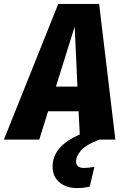

<svg xmlns="http://www.w3.org/2000/svg" viewBox="-74 -714 632 982"><path d="M315 112Q315 145 355 145Q379 145 409 139L385 240Q355 248 320 248Q265 248 230 218.5Q195 189 195 138Q195 34 334 -26L328 -145H172L127 0H-54L224 -694H433L516 0H433Q365 27 340 56Q315 85 315 112ZM322 -271 308 -578 212 -271Z"/></svg>

Font: Fira Sans Condensed ExtraBold
Style: Italic
Weight: 800
Width: 3
Italic angle: -8°
Designer: bBox Type GmbH & Carrois Corporate GbR & Edenspiekermann AG
Foundry: bBox Type GmbH & Carrois Corporate GbR & Edenspiekermann AG
Version: Version 4.301